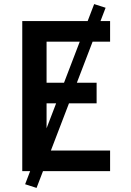

<svg xmlns="http://www.w3.org/2000/svg" viewBox="-20 -838 640 940"><path d="M89 0V-735H519V-634H208V-433H453V-332H208V-101H519V0ZM159 82 103 64 441 -818 497 -800Z"/></svg>

Font: R Plex Mono
Style: Bold
Weight: 700
Monospace: yes
Designer: Belleve Invis
Foundry: Belleve Invis
Version: Version 31.8.0